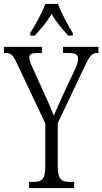

<svg xmlns="http://www.w3.org/2000/svg" viewBox="-25 -951 518 971"><path d="M128 -784V-771H151C183 -807 212 -838 236 -881C259 -838 288 -807 320 -771H343V-784C319 -822 285 -886 268 -931H204C188 -886 152 -822 128 -784ZM122 0H350V-31H328C287 -31 267 -42 267 -112V-328L406 -621C430 -672 443 -683 468 -683H473V-714H294V-683H323C356 -683 370 -675 370 -654C370 -641 366 -625 353 -598L291 -465C272 -423 257 -390 247 -366C233 -403 217 -440 197 -482L141 -606C131 -626 123 -646 123 -659C123 -673 129 -683 162 -683H187V-714H-5V-683H1C30 -683 40 -674 59 -634L204 -327V-110C204 -42 185 -31 142 -31H122Z"/></svg>

Font: Noto Serif Myanmar ExtraCondensed Light
Style: Regular
Weight: 300
Width: 2
Designer: Ben Mitchell and the Monotype Design Team
Foundry: Monotype Imaging Inc.
Version: Version 2.106